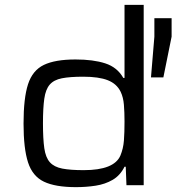

<svg xmlns="http://www.w3.org/2000/svg" viewBox="-20 -763 727 791"><path d="M293 8Q208 8 161 -14.5Q114 -37 95.5 -94Q77 -151 77 -254Q77 -359 95.5 -416Q114 -473 160.5 -495.5Q207 -518 291 -518Q364 -518 413.5 -502Q463 -486 488 -442H493V-743H572V0H501L498 -76H493Q475 -40 444 -22Q413 -4 374 2Q335 8 293 8ZM325 -62Q450 -62 476 -122Q488 -151 490.5 -184Q493 -217 493 -262Q493 -300 490.5 -331Q488 -362 477 -385Q461 -418 424 -432.5Q387 -447 323 -447Q268 -447 235 -440.5Q202 -434 185 -414.5Q168 -395 162.5 -356.5Q157 -318 157 -255Q157 -191 162.5 -152.5Q168 -114 185.5 -94.5Q203 -75 236.5 -68.5Q270 -62 325 -62ZM602 -444 616 -612V-688H687V-612L653 -444Z"/></svg>

Font: Saira Expanded
Style: Regular
Weight: 400
Width: 7
Designer: Hector Gatti with collaboration of the Omnibus-Type team
Foundry: Omnibus-Type
Version: Version 1.100; ttfautohint (v1.8.3)